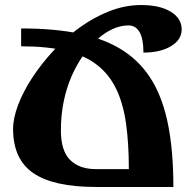

<svg xmlns="http://www.w3.org/2000/svg" viewBox="-20 -743 767 763"><path d="M669 0H361Q193 0 112.5 -55Q32 -110 32 -231Q32 -273 52 -326Q72 -379 108 -434Q144 -489 192 -541Q240 -593 297 -634Q354 -675 416 -699Q478 -723 540 -723Q615 -723 658.5 -696.5Q702 -670 702 -626Q702 -585 659.5 -559.5Q617 -534 550 -534Q550 -589 534.5 -615.5Q519 -642 491 -642Q460 -642 428.5 -628Q397 -614 367 -587Q337 -560 310.5 -522.5Q284 -485 264 -439Q244 -393 233 -339Q222 -285 222 -225Q222 -143 259 -107Q296 -71 360 -71H492Q492 -172 481 -251Q470 -330 442.5 -388Q415 -446 367 -484Q319 -522 244 -540.5Q169 -559 64 -559V-630Q199 -630 300 -608.5Q401 -587 471.5 -540.5Q542 -494 585.5 -420.5Q629 -347 649 -242.5Q669 -138 669 0Z"/></svg>

Font: Noto Serif Armenian ExtraBold
Style: Regular
Weight: 800
Version: Version 2.007